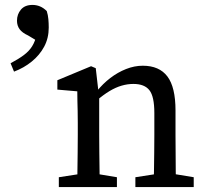

<svg xmlns="http://www.w3.org/2000/svg" viewBox="-20 -760 836 780"><path d="M112 -740Q128 -740 142.5 -734Q157 -728 170 -715Q175 -699 176.5 -682Q178 -665 178 -648Q178 -605 159.5 -570.5Q141 -536 109 -510Q77 -484 37 -469L23 -503Q55 -520 76.5 -536Q98 -552 110.5 -572Q123 -592 129 -620L139 -589L94 -616Q70 -627 59.5 -641.5Q49 -656 49 -676Q49 -702 65 -721Q81 -740 112 -740ZM219 0V-40L329 -57H353L455 -40V0ZM294 0Q294 -25 294.5 -62.5Q295 -100 295.5 -140Q296 -180 296 -212V-261Q296 -288 295.5 -309Q295 -330 294.5 -349Q294 -368 294 -389L213 -396V-434L350 -491L369 -483L382 -370L383 -369V-212Q383 -180 383.5 -140Q384 -100 384.5 -62.5Q385 -25 385 0ZM530 0V-40L640 -57H664L767 -40V0ZM604 0Q605 -25 605.5 -62Q606 -99 606.5 -139Q607 -179 607 -212V-301Q607 -368 587 -393.5Q567 -419 522 -419Q498 -419 474 -412Q450 -405 425 -390Q400 -375 372 -351L361 -390H374Q398 -420 428 -443Q458 -466 492 -479.5Q526 -493 560 -493Q627 -493 660 -449.5Q693 -406 693 -311V-212Q693 -179 693.5 -139Q694 -99 694 -62Q694 -25 695 0Z"/></svg>

Font: Source Serif 4 18pt
Style: Regular
Weight: 400
Designer: Frank Grießhammer
Foundry: Adobe Systems Incorporated
Version: Version 4.004;hotconv 1.0.116;makeotfexe 2.5.65601